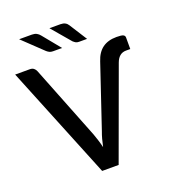

<svg xmlns="http://www.w3.org/2000/svg" viewBox="-163 -1029 1029 1149"><g transform="rotate(-20 351.5 -455.0)"><path d="M-3 -720 289 0H394L604.5 -576C617.5 -610.7 639.2 -628 669.5 -628H696.5V-701.5C696.5 -709.5 692.8 -715.2 685.5 -718.8C678.2 -722.2 664.2 -724 643.5 -724C607.2 -724 577.3 -715.5 554 -698.5C530.7 -681.5 513.3 -655.3 502 -620L368.5 -223.5C363.5 -210.5 358.9 -196.2 354.7 -180.8C350.6 -165.2 346.7 -149 343 -132C339 -149 334.5 -165.2 329.5 -180.8C324.5 -196.2 319.7 -210.5 315 -223.5L129.5 -693C126.5 -700.7 121.8 -707.1 115.5 -712.2C109.2 -717.4 100.8 -720 90.5 -720ZM354.5 -910.5H284.5L387.5 -789.5C393.2 -784.5 398.5 -780.6 403.5 -777.7C408.5 -774.9 415.2 -773.5 423.5 -773.5H474.5L403 -886C398.3 -893.7 392.1 -899.7 384.2 -904C376.4 -908.3 366.5 -910.5 354.5 -910.5ZM172.5 -910.5H91.5L218.5 -789.5C224.5 -784.2 230.5 -780.2 236.5 -777.5C242.5 -774.8 249.7 -773.5 258 -773.5H315.5L223.5 -886C217.5 -893.7 210.5 -899.7 202.5 -904C194.5 -908.3 184.5 -910.5 172.5 -910.5Z"/></g></svg>

Font: Lato Semibold
Style: Regular
Weight: 600
Designer: Lukasz Dziedzic
Foundry: tyPoland Lukasz Dziedzic
Version: Version 2.006; 2014-01-15